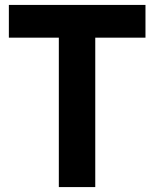

<svg xmlns="http://www.w3.org/2000/svg" viewBox="-20 -760 627 780"><path d="M219 -607H16V-740H571V-607H367V0H219Z"/></svg>

Font: Exo
Style: Bold
Weight: 700
Designer: Natanael Gama
Foundry: Natanael Gama
Version: Version 1.500; ttfautohint (v1.6)